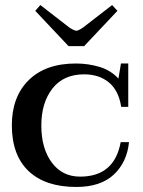

<svg xmlns="http://www.w3.org/2000/svg" viewBox="-20 -732 568 762"><path d="M120 -689 140 -712 255 -623Q275 -610 283 -610Q291 -610 310 -623L425 -712L446 -689L314 -549H252ZM27 -235Q27 -348 94 -414Q161 -480 281 -480Q330 -480 375 -466.5Q420 -453 450 -420L460 -480H489V-308H461Q451 -373 412 -405Q373 -437 314 -437Q232 -437 188 -380.5Q144 -324 144 -234Q144 -143 185.5 -87Q227 -31 298 -31Q434 -31 459 -168H492Q484 -88 431.5 -39Q379 10 283 10Q160 10 93.5 -53Q27 -116 27 -235Z"/></svg>

Font: Taviraj Medium
Style: Regular
Weight: 500
Designer: Katatrad Team
Foundry: CadsonDemak
Version: Version 1.001